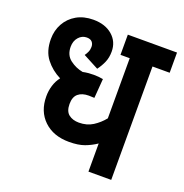

<svg xmlns="http://www.w3.org/2000/svg" viewBox="-117 -736 803 840"><g transform="rotate(20 285.0 -316.0)"><path d="M570 -528H490V0H384V-131Q359 -114 330.5 -103.5Q302 -93 259 -93Q186 -93 142 -135Q98 -177 98 -247Q98 -273 105.5 -297.5Q113 -322 128 -341Q86 -362 58.5 -397.5Q31 -433 31 -489Q31 -529 49 -561.5Q67 -594 100 -613Q133 -632 178 -632Q233 -632 266.5 -603Q300 -574 300 -528Q300 -500 290.5 -478Q281 -456 266 -436L194 -474Q200 -482 205 -493Q210 -504 210 -517Q210 -531 202 -540Q194 -549 177 -549Q155 -549 139.5 -531.5Q124 -514 124 -487Q124 -448 151 -427.5Q178 -407 211 -401Q234 -406 261 -406Q284 -406 305 -402L298 -312Q287 -313 272 -313Q241 -313 223 -298Q205 -283 205 -250Q205 -216 223.5 -201.5Q242 -187 271 -187Q308 -187 335.5 -204.5Q363 -222 384 -248V-528H341V-622H570Z"/></g></svg>

Font: Noto Sans Condensed SemiBold
Style: Italic
Weight: 600
Width: 3
Italic angle: -12°
Designer: Monotype Design Team
Foundry: Monotype Imaging Inc.
Version: Version 2.013; ttfautohint (v1.8.4.7-5d5b)